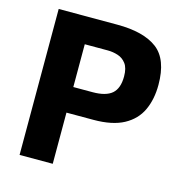

<svg xmlns="http://www.w3.org/2000/svg" viewBox="-106 -809 860 906"><g transform="rotate(15 324.5 -356.5)"><path d="M70 0V-713H356Q485.5 -713 551.5 -663.2Q617.5 -613.5 617.5 -488.5Q617.5 -418 592.5 -364.2Q567.5 -310.5 511.5 -280.2Q455.5 -250 363.5 -250H232V0ZM344.5 -584H232V-375H326Q391 -375 420.8 -401Q450.5 -427 450.5 -485Q450.5 -526 434.5 -547.2Q418.5 -568.5 394.2 -576.2Q370 -584 344.5 -584Z"/></g></svg>

Font: Commissioner
Style: Bold
Weight: 700
Designer: Kostas Bartsokas
Foundry: Kostas Bartsokas
Version: Version 1.000; ttfautohint (v1.8.3)